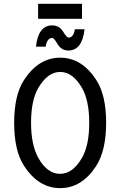

<svg xmlns="http://www.w3.org/2000/svg" viewBox="-20 -969 626 999"><path d="M167 -726.1Q179.2 -836.9 251.5 -836.9Q289.1 -836.9 309.6 -802.7Q327.1 -773.4 336.4 -773.4Q362.8 -773.4 369.6 -816.9H419.9Q407.7 -706.1 335.4 -706.1Q297.9 -706.1 276.9 -743.7Q261.2 -771.5 251.5 -771.5Q225.1 -771.5 217.3 -726.1ZM406.7 -949.2V-871.1H178.2V-949.2ZM292.5 -64.5Q358.4 -64.5 406.2 -147Q444.3 -212.9 444.3 -330.1Q444.3 -446.3 406.2 -512.2Q358.4 -594.7 293 -594.7Q228.5 -594.7 179.7 -512.2Q141.6 -447.8 141.6 -330.1Q141.6 -214.8 179.7 -147Q226.1 -64.5 292.5 -64.5ZM293 9.8Q180.7 9.8 105.5 -105.5Q53.7 -184.1 53.7 -330.1Q53.7 -475.1 105.5 -553.7Q181.2 -668.9 293.2 -668.9Q405.3 -668.9 480.5 -553.7Q532.2 -474.6 532.2 -330.3Q532.2 -186 480.5 -105.5Q405.8 9.8 293 9.8Z"/></svg>

Font: Consola Mono
Style: Book
Weight: 400
Monospace: yes
Designer: Wojciech Kalinowski "wmk69" (wmk69@o2.pl)
Foundry: Wojciech Kalinowski "wmk69" (wmk69@o2.pl)
Version: Version 2.1.0